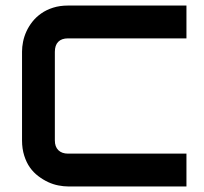

<svg xmlns="http://www.w3.org/2000/svg" viewBox="-20 -672 736 692"><path d="M652 0H225.2Q209.4 0 190.3 -3.7Q171.3 -7.4 153.2 -15.8Q135.1 -24.3 117.8 -37.4Q100.5 -50.5 87.9 -68.3Q75.2 -86.1 67.3 -111.1Q59.4 -136.1 59.4 -165.8V-486.1Q59.4 -503 63.1 -521.5Q66.8 -540.1 75.2 -558.7Q83.7 -577.2 96.8 -593.8Q109.9 -610.4 128.5 -623.5Q147 -636.6 171.3 -644.3Q195.5 -652 225.2 -652H652V-533.7H225.2Q202 -533.7 189.9 -521.3Q177.7 -508.9 177.7 -485.1V-165.8Q177.7 -143.1 190.3 -130.7Q203 -118.3 225.2 -118.3H652Z"/></svg>

Font: AKL FREE 001
Style: Regular
Weight: 400
Designer: AKL
Foundry: AKL
Version: Version 1.00;August 10, 2024;FontCreator 13.0.0.2630 64-bit